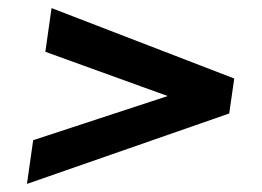

<svg xmlns="http://www.w3.org/2000/svg" viewBox="-20 -585 641 470"><path d="M46 -134.8 61.2 -241.8 462.7 -373.6 455.5 -326.4 91 -458.2 106.2 -565.2 553.4 -392.8 541.1 -307.2Z"/></svg>

Font: Pathway Extreme 8pt Thin
Style: Italic
Weight: 100
Italic angle: -8°
Designer: Eduardo Rodriguez Tunni
Foundry: Eduardo Rodriguez Tunni
Version: Version 1.000